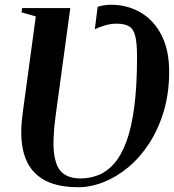

<svg xmlns="http://www.w3.org/2000/svg" viewBox="-20 -777 731 807"><path d="M307.5 10Q242.5 10 194 -7.8Q145.5 -25.5 115 -63Q84.5 -100.5 74.2 -160Q64 -219.5 75.5 -303L130.5 -708L70.5 -725L73 -743H275.5L213.5 -288.5Q199.5 -183.5 208 -126.8Q216.5 -70 244.8 -48.5Q273 -27 317 -27Q358.5 -27 394.5 -41.5Q430.5 -56 460.2 -90Q490 -124 511.5 -182.5Q533 -241 544.5 -328.8Q556 -416.5 556 -539Q556 -595.5 548.5 -625.5Q541 -655.5 522.2 -666.5Q503.5 -677.5 470 -677.5Q445.5 -677.5 421.8 -670.5Q398 -663.5 378.5 -654L390.5 -748.5Q402.5 -752 416.2 -754.5Q430 -757 446 -757Q516 -757 571.5 -724.2Q627 -691.5 659 -628.8Q691 -566 691 -476Q691 -385.5 668.5 -310Q646 -234.5 607.5 -175Q569 -115.5 519.5 -74.2Q470 -33 415.5 -11.5Q361 10 307.5 10Z"/></svg>

Font: Merriweather 144pt SemiBold
Style: Italic
Weight: 600
Italic angle: -7.8°
Version: Version 2.101